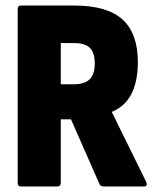

<svg xmlns="http://www.w3.org/2000/svg" viewBox="-20 -675 562 695"><path d="M56 0Q44 0 44 -13V-642Q44 -655 56 -655H247Q368 -655 423.5 -604.5Q479 -554 479 -450Q479 -382 456.5 -336.5Q434 -291 385 -270V-269L509 -17Q516 0 501 0H355Q344 0 340 -9L237 -243H200V-13Q200 0 187 0ZM200 -370H247Q286 -370 304.5 -388Q323 -406 323 -445Q323 -484 305.5 -501.5Q288 -519 249 -519H200Z"/></svg>

Font: Sofia Sans Condensed Black
Style: Regular
Weight: 900
Designer: Botio Nikoltchev, Ani Petrova
Foundry: lettersoup
Version: Version 4.101